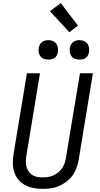

<svg xmlns="http://www.w3.org/2000/svg" viewBox="-20 -1206 640 1234"><path d="M253 8Q223 8 194.5 2.5Q166 -3 141.5 -16Q117 -29 99 -50.5Q81 -72 72 -99Q63 -126 62.5 -155.5Q62 -185 67 -215L153 -735H237L149 -203Q146 -185 146 -167.5Q146 -150 150.5 -133.5Q155 -117 164.5 -103.5Q174 -90 188 -81Q202 -72 219 -69Q236 -66 254 -66Q271 -66 288 -68.5Q305 -71 321.5 -78Q338 -85 352.5 -96.5Q367 -108 377.5 -122.5Q388 -137 394 -153.5Q400 -170 403 -187L494 -735H577L485 -175Q480 -149 470.5 -123.5Q461 -98 444.5 -76Q428 -54 405 -37Q382 -20 357 -9.5Q332 1 305.5 4.5Q279 8 253 8ZM491 -823Q476 -823 462 -828Q448 -833 439.5 -844.5Q431 -856 429 -870.5Q427 -885 429 -900Q431 -910 436.5 -920Q442 -930 451 -936.5Q460 -943 470 -945.5Q480 -948 491 -948Q506 -948 519.5 -942.5Q533 -937 541.5 -925.5Q550 -914 552 -899.5Q554 -885 552 -870Q550 -860 545 -850Q540 -840 531 -833.5Q522 -827 511.5 -825Q501 -823 491 -823ZM291 -823Q276 -823 262 -828Q248 -833 239.5 -844.5Q231 -856 229 -870.5Q227 -885 229 -900Q231 -910 236.5 -920Q242 -930 251 -936.5Q260 -943 270 -945.5Q280 -948 291 -948Q306 -948 319.5 -942.5Q333 -937 341.5 -925.5Q350 -914 352 -899.5Q354 -885 352 -870Q350 -860 345 -850Q340 -840 331 -833.5Q322 -827 311.5 -825Q301 -823 291 -823ZM426 -999 301 -1134 371 -1186 481 -1041Z"/></svg>

Font: Zed Sans Extended
Style: Italic
Weight: 400
Width: 7
Italic angle: -9°
Designer: Belleve Invis
Foundry: Belleve Invis
Version: Version 1.0.0; ttfautohint (v1.8.4)